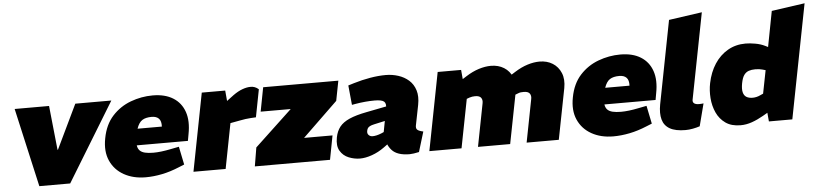

<svg xmlns="http://www.w3.org/2000/svg" viewBox="-45 -1026 5496 1290"><g transform="rotate(-5 2702.5 -380.5)"><path d="M176 6 56 -525H288L319 -227H322L465 -525H708L384 6Z M894 9Q810 9 747.5 -26Q685 -61 656.5 -125Q628 -189 645 -276Q662 -367 714 -424Q766 -481 838.5 -508Q911 -535 987 -535Q1070 -535 1124.5 -501Q1179 -467 1200.5 -404.5Q1222 -342 1205 -255L1197 -210H852Q855 -188 867.5 -175Q880 -162 903 -156.5Q926 -151 959 -151Q984 -151 1013.5 -154.5Q1043 -158 1077 -165L1133 -176L1158 -54L1121 -39Q1061 -14 1004 -2.5Q947 9 894 9ZM867 -321H1031Q1033 -358 1016.5 -375Q1000 -392 968 -392Q928 -392 904.5 -377Q881 -362 867 -321Z M1216 0 1318 -525H1476L1485 -425L1439 -422L1530 -490Q1562 -513 1592 -524Q1622 -535 1647 -535Q1677 -536 1702 -514L1666 -328Q1648 -327 1630.5 -326Q1613 -325 1595 -322.5Q1577 -320 1557 -316L1492 -304L1433 0Z M1630 0 1651 -126 1926 -384 1961 -363H1701L1732 -525H2239L2213 -391L1941 -128L1911 -162H2168L2137 0Z M2737 0Q2719 4 2702 6.5Q2685 9 2674 9Q2590 9 2554 -31Q2518 -71 2519 -126L2512 -151L2542 -309Q2549 -344 2533.5 -357.5Q2518 -371 2470 -371Q2439 -371 2406 -368Q2373 -365 2338 -359L2316 -355L2303 -487L2342 -499Q2398 -516 2454 -525.5Q2510 -535 2559 -535Q2603 -535 2643.5 -522Q2684 -509 2714 -482.5Q2744 -456 2757 -414.5Q2770 -373 2759 -316L2732 -180Q2728 -160 2738.5 -150.5Q2749 -141 2778 -135ZM2339 9Q2301 9 2263.5 -6Q2226 -21 2205.5 -55.5Q2185 -90 2196 -146Q2204 -188 2226.5 -216.5Q2249 -245 2293 -264.5Q2337 -284 2410 -298L2552 -326L2531 -229L2454 -212Q2435 -208 2424.5 -202.5Q2414 -197 2409.5 -190Q2405 -183 2403 -173Q2399 -155 2409.5 -144Q2420 -133 2436 -133Q2448 -133 2463.5 -136.5Q2479 -140 2496 -147L2523 -159L2557 -90L2504 -51Q2464 -22 2420 -6.5Q2376 9 2339 9Z M2807 0 2909 -525H3067L3076 -425L3040 -442L3100 -480Q3144 -508 3187 -521.5Q3230 -535 3268 -535Q3319 -535 3356.5 -511.5Q3394 -488 3412 -445Q3430 -402 3419 -343L3352 0H3135L3191 -288Q3196 -311 3185.5 -326Q3175 -341 3145 -341Q3135 -341 3125.5 -339.5Q3116 -338 3107 -335L3088 -328L3024 0ZM3463 0 3519 -288Q3524 -311 3513.5 -326Q3503 -341 3473 -341Q3463 -341 3453.5 -340Q3444 -339 3435 -335L3412 -326L3368 -442L3428 -480Q3472 -508 3515 -521.5Q3558 -535 3596 -535Q3647 -535 3684.5 -511.5Q3722 -488 3740 -445Q3758 -402 3747 -343L3680 0Z M4048 9Q3964 9 3901.5 -26Q3839 -61 3810.5 -125Q3782 -189 3799 -276Q3816 -367 3868 -424Q3920 -481 3992.5 -508Q4065 -535 4141 -535Q4224 -535 4278.5 -501Q4333 -467 4354.5 -404.5Q4376 -342 4359 -255L4351 -210H4006Q4009 -188 4021.5 -175Q4034 -162 4057 -156.5Q4080 -151 4113 -151Q4138 -151 4167.5 -154.5Q4197 -158 4231 -165L4287 -176L4312 -54L4275 -39Q4215 -14 4158 -2.5Q4101 9 4048 9ZM4021 -321H4185Q4187 -358 4170.5 -375Q4154 -392 4122 -392Q4082 -392 4058.5 -377Q4035 -362 4021 -321Z M4631 -8Q4610 -1 4584 4Q4558 9 4534 9Q4467 9 4429 -12.5Q4391 -34 4379.5 -76Q4368 -118 4379 -177L4488 -738L4712 -770L4599 -190Q4596 -174 4606.5 -165.5Q4617 -157 4640 -157Q4647 -157 4654.5 -157.5Q4662 -158 4670 -159Z M4906 9Q4844 9 4804.5 -19Q4765 -47 4744.5 -92Q4724 -137 4720 -189.5Q4716 -242 4726 -291Q4741 -364 4776.5 -418.5Q4812 -473 4865.5 -504Q4919 -535 4986 -535Q5015 -535 5051.5 -528.5Q5088 -522 5116 -508L5189 -472L5121 -425L5181 -738L5405 -770L5255 0H5097L5088 -100L5064 -136L5105 -345L5084 -351Q5074 -354 5062 -355.5Q5050 -357 5036 -357Q5011 -357 4992 -350.5Q4973 -344 4960 -326Q4947 -308 4940 -271Q4933 -234 4938.5 -211Q4944 -188 4960.5 -178Q4977 -168 5003 -168Q5014 -168 5028 -171Q5042 -174 5056 -181L5076 -190L5111 -70L5061 -41Q5021 -18 4982.5 -4.5Q4944 9 4906 9Z"/></g></svg>

Font: REM Black
Style: Italic
Weight: 900
Italic angle: -11°
Designer: Octavio Pardo
Foundry: Ashler Design
Version: Version 1.005;gftools[0.9.28]